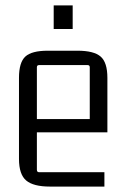

<svg xmlns="http://www.w3.org/2000/svg" viewBox="-20 -683 459 708"><path d="M248 -576H178V-663H248ZM365 5H164Q103 5 76.5 -17.5Q50 -40 50 -97V-396Q50 -453 73.5 -474.5Q97 -496 156 -496H266Q326 -496 351 -474.5Q376 -453 376 -396V-195H116V-57Q116 -48 124 -48H365ZM124 -443Q116 -443 116 -435V-244H311V-435Q311 -443 303 -443Z"/></svg>

Font: Gemunu Libre Light
Style: Regular
Weight: 300
Designer: Puspanada Ekanayake, Sola Matas, Pathum Egodawatta, Kosala Senevirathne
Foundry: mooniak
Version: Version 1.100